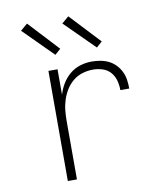

<svg xmlns="http://www.w3.org/2000/svg" viewBox="-84 -824 768 893"><g transform="rotate(-10 300.0 -377.0)"><path d="M164 0V-520H207V-400Q215 -427 229.5 -451Q244 -475 265.5 -493Q287 -511 314 -519.5Q341 -528 369 -528Q389 -528 409.5 -524.5Q430 -521 448.5 -512Q467 -503 481.5 -488Q496 -473 505 -454.5Q514 -436 517 -415.5Q520 -395 520 -374H478Q478 -397 472 -419.5Q466 -442 451 -459Q436 -476 413.5 -483Q391 -490 369 -490Q343 -490 318.5 -482.5Q294 -475 274.5 -459Q255 -443 241.5 -421.5Q228 -400 220 -375.5Q212 -351 209.5 -326Q207 -301 207 -276V0ZM405 -588 266 -726 299 -754 432 -612ZM209 -588 71 -726 104 -754 236 -612Z"/></g></svg>

Font: Iosevka Extralight Extended
Style: Regular
Weight: 200
Width: 7
Monospace: yes
Designer: Belleve Invis
Foundry: Belleve Invis
Version: Version 32.5.0; ttfautohint (v1.8.4)